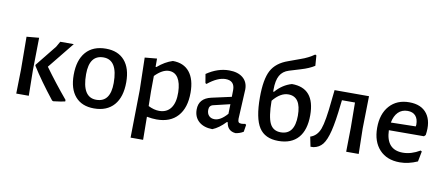

<svg xmlns="http://www.w3.org/2000/svg" viewBox="-75 -1017 3497 1509"><g transform="rotate(10 1673.0 -262.5)"><path d="M74 0 78 -193 76 -454 175 -463 171 -202 174 0ZM452 -461 282 -251Q366 -135 464 -18V-6Q439 1 371 9L361 5Q252 -133 184 -242V-249L319 -417L344 -461Z M708 -470Q805 -470 857.5 -409.5Q910 -349 910 -238Q910 -119 854 -55Q798 9 695 9Q598 9 545.5 -51.5Q493 -112 493 -223Q493 -342 549 -406Q605 -470 708 -470ZM588 -245Q588 -61 701 -61Q814 -61 814 -215Q814 -399 701 -399Q588 -399 588 -245Z M1116 -463V-397H1123Q1181 -447 1242 -466Q1329 -466 1375.5 -408.5Q1422 -351 1422 -244Q1422 -123 1363 -57Q1304 9 1195 9Q1160 9 1117 1L1119 185H1019L1025 -193L1019 -454ZM1114 -202 1116 -84Q1162 -61 1203 -61Q1264 -61 1296 -105Q1328 -149 1326 -231Q1324 -305 1298.5 -344.5Q1273 -384 1226 -384Q1174 -384 1115 -324Z M1691 -470Q1761 -470 1801 -437Q1841 -404 1841 -345Q1841 -327 1835 -226Q1829 -125 1829 -108Q1829 -89 1835 -81.5Q1841 -74 1857 -74Q1868 -74 1888 -78L1896 -71L1887 -15Q1858 3 1824 7Q1759 1 1750 -67H1743Q1692 -13 1640 8Q1571 7 1531.5 -28Q1492 -63 1492 -123Q1492 -212 1589 -234L1747 -269L1748 -323Q1748 -398 1675 -398Q1612 -398 1533 -334L1524 -339L1512 -410Q1600 -470 1691 -470ZM1746 -210 1616 -179Q1582 -172 1582 -136Q1582 -106 1598.5 -89Q1615 -72 1643 -72Q1691 -72 1744 -133Z M2166 9Q2059 9 2012 -64Q1965 -137 1965 -303Q1965 -448 2002.5 -518.5Q2040 -589 2135 -622L2228 -656Q2287 -676 2335 -710L2345 -705L2351 -623Q2309 -596 2245 -577L2153 -549Q2104 -534 2082 -494Q2060 -454 2060 -383V-366L2066 -365Q2121 -429 2195 -450Q2379 -450 2379 -233Q2379 -115 2324.5 -53Q2270 9 2166 9ZM2182 -365Q2119 -365 2060 -293Q2061 -165 2086.5 -113Q2112 -61 2173 -61Q2284 -61 2284 -213Q2284 -365 2182 -365Z M2424 10 2408 -68Q2462 -85 2485 -146.5Q2508 -208 2524 -377L2533 -459L2532 -461H2808L2803 -202L2807 0H2707L2710 -193L2708 -393H2604L2600 -360Q2585 -220 2566 -143.5Q2547 -67 2520 -33Q2493 1 2448 9Z M3135 9Q3032 9 2973 -54.5Q2914 -118 2914 -228Q2914 -339 2972 -404Q3030 -469 3129 -469Q3226 -469 3271.5 -407.5Q3317 -346 3300 -238L3288 -226L3008 -225Q3013 -70 3146 -70Q3213 -70 3282 -111L3292 -105L3276 -23Q3204 9 3135 9ZM3128 -400Q3082 -400 3052.5 -370.5Q3023 -341 3013 -287L3211 -291L3213 -305Q3213 -351 3191 -375.5Q3169 -400 3128 -400Z"/></g></svg>

Font: Alegreya Sans Medium
Style: Regular
Weight: 500
Designer: Juan Pablo del Peral
Foundry: Huerta Tipografica
Version: Version 2.007